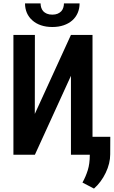

<svg xmlns="http://www.w3.org/2000/svg" viewBox="-20 -918 674 1139"><path d="M400.9 -710.9 186.5 -242.2 187 -710.9H59.6V0H187L400.9 -468.3V0H528.8V-710.9ZM452.1 -897.9H359.4Q359.4 -885.3 355.5 -872.8Q351.6 -860.4 343.8 -851.6Q335 -842.3 322 -836.7Q309.1 -831.1 290.5 -831.1Q271.5 -831.1 258.3 -836.7Q245.1 -842.3 236.8 -851.1Q228.5 -860.4 224.6 -872.6Q220.7 -884.8 220.7 -897.9H128.4Q128.4 -867.2 139.6 -841.3Q150.9 -815.4 172.4 -796.9Q192.9 -778.3 222.9 -768.1Q252.9 -757.8 290.5 -757.8Q327.6 -757.8 357.7 -768.1Q387.7 -778.3 408.7 -796.9Q429.7 -815.4 440.9 -841.3Q452.1 -867.2 452.1 -897.9ZM633.8 -2.9 634.3 -106.4H512.7V2Q512.7 53.2 500.7 91.6Q488.8 129.9 469.2 165L537.6 200.7Q580.6 162.6 607.2 106.9Q633.8 51.3 633.8 -2.9Z"/></svg>

Font: Roboto Mono SemiBold
Style: Regular
Weight: 600
Monospace: yes
Designer: Google
Version: Version 3.000